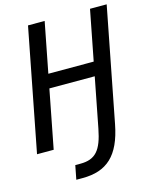

<svg xmlns="http://www.w3.org/2000/svg" viewBox="-138 -817 879 1104"><g transform="rotate(-15 301.0 -264.5)"><path d="M176.3 200.2H213.4C358.9 200.2 439.5 128.4 474.1 -50.8L606 -729H506.8L448.7 -430.2H178.7L236.8 -729H137.7L-3.9 0H95.2L162.6 -347.2H432.6L375 -50.8C351.1 72.3 313.5 117.2 222.7 117.2H192.4Z"/></g></svg>

Font: Hack
Style: Oblique
Weight: 400
Italic angle: -12°
Monospace: yes
Designer: Christopher Simpkins
Foundry: Christopher Simpkins
Version: Version 2.010